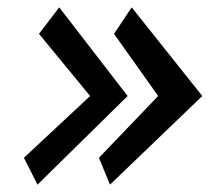

<svg xmlns="http://www.w3.org/2000/svg" viewBox="-20 -541 570 522"><path d="M82 -39 327 -280 141 -521 86 -449 225 -280 45 -112ZM279 -39 530 -280 338 -521 290 -449 410 -280 249 -112Z"/></svg>

Font: Bluebird
Style: NrwObl
Weight: 400
Designer: Jasper
Foundry: Cannot Into Space Fonts
Version: Version 0.98